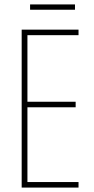

<svg xmlns="http://www.w3.org/2000/svg" viewBox="-20 -848 423 868"><path d="M319 -828H116V-804H319ZM335 0V-25H104V-363H322V-388H104V-689H335V-714H78V0Z"/></svg>

Font: Noto Sans Bengali ExtraCondensed Thin
Style: Regular
Weight: 100
Width: 2
Designer: Joana Ranito - Universal Thirst; Jelle Bosma - Monotype Design Team
Foundry: Universal Thirst ehf.
Version: Version 3.000